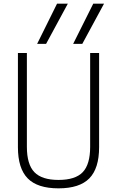

<svg xmlns="http://www.w3.org/2000/svg" viewBox="-20 -1020 640 1050"><path d="M430 -780H380L490 -1000H549ZM232 -780H183L292 -1000H351ZM300 10Q185 10 131.5 -44.5Q78 -99 78 -215V-730H127V-217Q127 -121 168 -78.5Q209 -36 300 -36Q392 -36 432.5 -78.5Q473 -121 473 -217V-730H522V-215Q522 -99 468.5 -44.5Q415 10 300 10Z"/></svg>

Font: M PLUS Code Latin Expanded Light
Style: Regular
Weight: 300
Width: 7
Designer: Coji Morishita
Foundry: UNDERFOREST DESIGN
Version: Version 1.002; ttfautohint (v1.8.3)